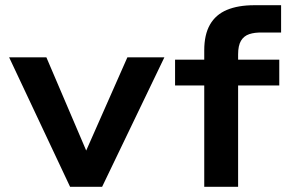

<svg xmlns="http://www.w3.org/2000/svg" viewBox="-20 -717 1113 737"><path d="M334 -85H287L469 -497H611L372 0H249L15 -497H158Z M652 -488H1052V-389H652ZM956 -697H1059V-592H987Q958 -593 937 -586Q916 -579 905 -560.5Q894 -542 894 -508V0H764V-524Q764 -584 786 -622.5Q808 -661 851 -679Q894 -697 956 -697Z"/></svg>

Font: Syne
Style: Bold
Weight: 700
Designer: Lucas Descroix
Foundry: Bonjour Monde
Version: Version 2.200